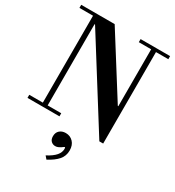

<svg xmlns="http://www.w3.org/2000/svg" viewBox="-243 -896 1230 1347"><g transform="rotate(30 372.0 -222.5)"><path d="M494 -754H733V-729H633V12H602L166 -683H162V-25H272V0H13V-25H123V-729H13V-754H284L590 -268H594V-729H494ZM454 172Q454 217 426 249Q398 281 345 309L325 286Q374 260 395.5 234.5Q417 209 417 180Q417 168 413 168Q410 168 404 172.5Q398 177 390.5 182Q383 187 372.5 191.5Q362 196 350 196Q330 196 316 182.5Q302 169 302 143Q302 113 321 96Q340 79 370 79Q406 79 430 104Q454 129 454 172Z"/></g></svg>

Font: Libre Bodoni
Style: Regular
Weight: 400
Designer: Pablo Impallari, Rodrigo Fuenzalida
Foundry: Pablo Impallari, Rodrigo Fuenzalida
Version: Version 1.001; ttfautohint (v1.5.65-e2d9)